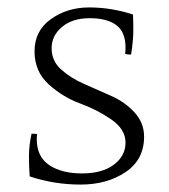

<svg xmlns="http://www.w3.org/2000/svg" viewBox="-20 -535 456 517"><path d="M338 -496Q339 -481 339 -453.5Q339 -426 333 -388Q323 -388 317 -390Q318 -399 318 -407Q318 -449 293 -467.5Q268 -486 221.5 -486Q175 -486 147 -462.5Q119 -439 119 -405Q119 -371 144.5 -348Q170 -325 206.5 -309Q243 -293 280 -276.5Q317 -260 342.5 -232Q368 -204 368 -167Q368 -105 318 -71.5Q268 -38 197 -38Q126 -38 60 -60Q58 -84 58 -114Q58 -144 65 -175Q75 -175 80 -174Q79 -167 79 -160Q79 -113 112.5 -90.5Q146 -68 200.5 -68Q255 -68 286.5 -91.5Q318 -115 318 -151Q318 -187 279.5 -213.5Q241 -240 195.5 -256.5Q150 -273 111.5 -307.5Q73 -342 73 -397Q73 -452 117 -483.5Q161 -515 220 -515Q279 -515 338 -496Z"/></svg>

Font: Halant Light
Style: Regular
Weight: 300
Designer: Hitesh Malaviya (Devanagari), Satya Rajpurohit (Latin)
Foundry: Indian Type Foundry
Version: Version 1.101;PS 1.0;hotconv 1.0.78;makeotf.lib2.5.61930; tt